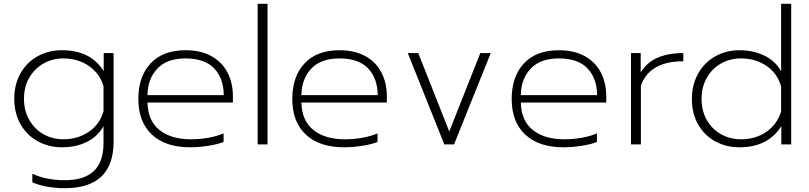

<svg xmlns="http://www.w3.org/2000/svg" viewBox="-20 -759 4253 1009"><path d="M150 199V154Q223 188 320 188Q423 188 473.5 139.5Q524 91 524 -7V-96Q493 -41 436 -13Q379 15 306 15Q236 15 178.5 -16.5Q121 -48 88 -106Q55 -164 55 -240Q55 -316 88 -374Q121 -432 178 -463.5Q235 -495 305 -495Q381 -495 435.5 -468Q490 -441 525 -385V-480H577V-15Q577 230 320 230Q271 230 225.5 221.5Q180 213 150 199ZM524 -175V-306Q503 -375 445.5 -413.5Q388 -452 313 -452Q256 -452 209 -425.5Q162 -399 134 -351Q106 -303 106 -240Q106 -177 134 -128.5Q162 -80 209 -53.5Q256 -27 313 -27Q389 -27 447 -66.5Q505 -106 524 -175Z M707 -239Q707 -357 771.5 -426Q836 -495 955 -495Q1035 -495 1091 -464Q1147 -433 1175.5 -378Q1204 -323 1204 -253V-220H755Q757 -125 818 -76Q879 -27 983 -27Q1030 -27 1075 -35Q1120 -43 1155 -58V-13Q1126 -1 1075.5 7Q1025 15 979 15Q850 15 778.5 -51.5Q707 -118 707 -239ZM1156 -259Q1155 -348 1105 -400Q1055 -452 955 -452Q857 -452 806.5 -398Q756 -344 755 -259Z M1334 -739H1386V0H1334Z M1516 -239Q1516 -357 1580.5 -426Q1645 -495 1764 -495Q1844 -495 1900 -464Q1956 -433 1984.5 -378Q2013 -323 2013 -253V-220H1564Q1566 -125 1627 -76Q1688 -27 1792 -27Q1839 -27 1884 -35Q1929 -43 1964 -58V-13Q1935 -1 1884.5 7Q1834 15 1788 15Q1659 15 1587.5 -51.5Q1516 -118 1516 -239ZM1965 -259Q1964 -348 1914 -400Q1864 -452 1764 -452Q1666 -452 1615.5 -398Q1565 -344 1564 -259Z M2123 -480H2178L2341 -68L2504 -480H2559L2366 0H2315Z M2669 -239Q2669 -357 2733.5 -426Q2798 -495 2917 -495Q2997 -495 3053 -464Q3109 -433 3137.5 -378Q3166 -323 3166 -253V-220H2717Q2719 -125 2780 -76Q2841 -27 2945 -27Q2992 -27 3037 -35Q3082 -43 3117 -58V-13Q3088 -1 3037.5 7Q2987 15 2941 15Q2812 15 2740.5 -51.5Q2669 -118 2669 -239ZM3118 -259Q3117 -348 3067 -400Q3017 -452 2917 -452Q2819 -452 2768.5 -398Q2718 -344 2717 -259Z M3296 -480H3347V-378Q3407 -480 3571 -480V-437Q3394 -437 3348 -309V0H3296Z M3616 -239Q3616 -314 3649 -372.5Q3682 -431 3739 -463Q3796 -495 3866 -495Q3938 -495 3996.5 -467Q4055 -439 4085 -384V-739H4138V0H4086V-96Q4016 15 3866 15Q3796 15 3739 -16Q3682 -47 3649 -104.5Q3616 -162 3616 -239ZM4085 -173V-304Q4066 -373 4008.5 -412.5Q3951 -452 3874 -452Q3817 -452 3769.5 -425.5Q3722 -399 3694.5 -350.5Q3667 -302 3667 -239Q3667 -176 3694.5 -128Q3722 -80 3769.5 -53.5Q3817 -27 3874 -27Q3950 -27 4006.5 -65.5Q4063 -104 4085 -173Z"/></svg>

Font: Prompt ExtraLight
Style: Regular
Weight: 275
Designer: Katatrad Team
Foundry: CadsonDemak
Version: Version 1.000